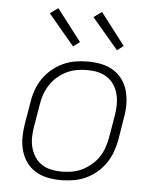

<svg xmlns="http://www.w3.org/2000/svg" viewBox="-54 -799 707 854"><g transform="rotate(5 300.0 -372.5)"><path d="M249 8Q218 8 189 2Q160 -4 136 -18.5Q112 -33 95.5 -56Q79 -79 71 -107Q63 -135 63 -165Q63 -195 68 -226L85 -326Q89 -353 98.5 -380Q108 -407 124.5 -431.5Q141 -456 164.5 -475.5Q188 -495 214.5 -507Q241 -519 269 -523.5Q297 -528 324 -528Q355 -528 384 -522Q413 -516 437 -501.5Q461 -487 478 -464Q495 -441 502.5 -413Q510 -385 510.5 -355Q511 -325 505 -294L489 -194Q484 -167 474.5 -140Q465 -113 448.5 -88.5Q432 -64 409 -44.5Q386 -25 359.5 -13Q333 -1 304.5 3.5Q276 8 249 8ZM250 -30Q272 -30 295.5 -34Q319 -38 340.5 -48.5Q362 -59 381.5 -75.5Q401 -92 414.5 -112.5Q428 -133 435.5 -155.5Q443 -178 447 -201L464 -301Q468 -325 468 -349Q468 -373 462.5 -395Q457 -417 444.5 -436Q432 -455 413 -467.5Q394 -480 371.5 -485Q349 -490 324 -490Q302 -490 278.5 -486Q255 -482 233 -471.5Q211 -461 192 -444.5Q173 -428 159.5 -407.5Q146 -387 138 -364.5Q130 -342 127 -319L110 -219Q106 -195 105.5 -171Q105 -147 111 -125Q117 -103 129 -84Q141 -65 160 -52.5Q179 -40 202 -35Q225 -30 250 -30ZM448 -589 331 -727 367 -753 476 -611ZM252 -589 136 -727 172 -753 281 -611Z"/></g></svg>

Font: Iosevka XLt Ex Obl
Style: Regular
Weight: 200
Width: 7
Italic angle: -9°
Monospace: yes
Designer: Belleve Invis
Foundry: Belleve Invis
Version: Version 32.5.0; ttfautohint (v1.8.4)